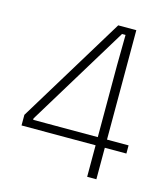

<svg xmlns="http://www.w3.org/2000/svg" viewBox="-99 -717 693 795"><g transform="rotate(15 248.0 -319.5)"><path d="M387.5 0H348V-477.5L349.5 -608.5H334.5L71 -176V-152L55 -170H480V-135H30.5V-180.5L310 -639H387.5Z"/></g></svg>

Font: Anek Kannada Medium ExtraLight
Style: Regular
Weight: 250
Version: Version 1.003